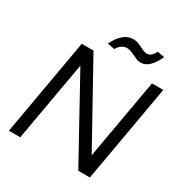

<svg xmlns="http://www.w3.org/2000/svg" viewBox="-201 -1049 1148 1203"><g transform="rotate(30 373.0 -447.5)"><path d="M241 -700H156L33 0H115L217 -577L535 0H619L743 -705H661L559 -126ZM416 -819Q430 -819 442 -814.5Q454 -810 474 -801Q492 -792 505 -787Q518 -782 533 -782Q567 -782 594 -808.5Q621 -835 645 -885L594 -895Q581 -872 568.5 -861Q556 -850 539 -850Q528 -850 516.5 -854.5Q505 -859 489 -867Q486 -868 472.5 -874.5Q459 -881 446.5 -884Q434 -887 422 -887Q384 -887 352 -859.5Q320 -832 297 -783L349 -773Q361 -796 379 -807.5Q397 -819 416 -819Z"/></g></svg>

Font: Geom Light
Style: Italic
Weight: 300
Italic angle: -10°
Version: Version 1.102